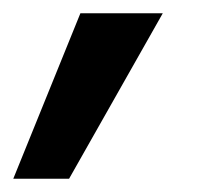

<svg xmlns="http://www.w3.org/2000/svg" viewBox="-82 -153 314 289"><path d="M-62 116 39 -133H163L22 116Z"/></svg>

Font: Rethink Sans
Style: Bold Italic
Weight: 700
Italic angle: -10°
Designer: The Rethink Sans project authors (Hans Thiessen). DM Sans designed by Colophon Foundry.
Foundry: Rethink Communications LLC
Version: Version 1.001